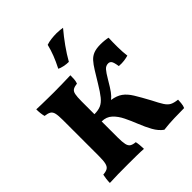

<svg xmlns="http://www.w3.org/2000/svg" viewBox="-253 -1093 1258 1258"><g transform="rotate(-45 376.0 -464.5)"><path d="M37 3Q37 -14 39.5 -33.5Q42 -53 45 -66Q72 -68 86 -76.5Q100 -85 105.5 -107Q111 -129 111 -172V-506Q111 -548 106 -569Q101 -590 86.5 -598.5Q72 -607 45 -610Q37 -640 37 -679Q54 -678 83.5 -677.5Q113 -677 145 -676.5Q177 -676 200 -676Q235 -676 279.5 -677Q324 -678 353 -679Q353 -660 352 -643.5Q351 -627 345 -610Q320 -607 306.5 -599Q293 -591 288.5 -569.5Q284 -548 284 -506V-387Q320 -387 344 -397.5Q368 -408 390 -435Q412 -462 442 -512Q470 -558 490 -590.5Q510 -623 528.5 -643.5Q547 -664 572 -673.5Q597 -683 635 -683Q655 -683 674 -681Q693 -679 704 -676Q702 -639 702.5 -591Q703 -543 708 -506Q691 -501 669.5 -498Q648 -495 620 -497Q614 -537 605.5 -548Q597 -559 583 -559Q561 -559 546 -542Q531 -525 507 -484Q479 -436 462.5 -413.5Q446 -391 427 -376Q473 -369 501.5 -348.5Q530 -328 554 -289Q578 -250 612 -187Q636 -139 651.5 -115Q667 -91 685.5 -81Q704 -71 739 -67Q739 -59 737 -36.5Q735 -14 728 0Q690 0 636.5 1.5Q583 3 536 9Q504 -14 482 -54Q460 -94 442 -139.5Q424 -185 404 -226Q384 -267 355.5 -293.5Q327 -320 284 -320V-172Q284 -129 289 -107Q294 -85 307.5 -76.5Q321 -68 346 -66Q349 -54 351 -34.5Q353 -15 353 3Q329 1 290.5 0.5Q252 0 208 0Q162 0 115.5 0.5Q69 1 37 3ZM408 -748Q386 -748 363 -753Q340 -758 327 -765Q350 -810 364.5 -847.5Q379 -885 389 -925Q409 -932 434 -935Q459 -938 484 -938Q517 -937 539 -933Q501 -888 467.5 -841Q434 -794 408 -748Z"/></g></svg>

Font: Vollkorn ExtraBold
Style: Regular
Weight: 800
Designer: Friedrich Althausen
Foundry: Friedrich Althausen
Version: Version 5.000; ttfautohint (v1.8.3)